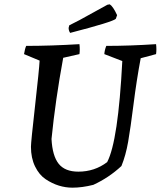

<svg xmlns="http://www.w3.org/2000/svg" viewBox="-20 -855 742 887"><path d="M304 -703Q297 -714 297 -726L300 -738L347 -762L476 -833L487 -835Q502 -826 521 -785L515 -768Q501 -754 304 -703ZM315 12Q283 12 252 2.5Q221 -7 191 -27Q161 -47 142 -86Q123 -125 123 -177Q123 -198 142 -366.5Q161 -535 163 -575L91 -605Q95 -630 101 -643Q214 -643 347 -651Q350 -627 347 -605L272 -588Q236 -393 218 -213Q222 -135 251 -98.5Q280 -62 342 -62Q417 -62 475 -106Q526 -203 545 -573L462 -605Q463 -623 471 -643Q579 -643 701 -651Q704 -627 701 -605L630 -586Q611 -485 597 -374Q583 -263 572 -200Q561 -137 541 -88Q483 -34 411 -1Q359 12 315 12Z"/></svg>

Font: Albura Medium
Style: Italic
Weight: 462
Italic angle: -7°
Designer: Mercedes Jáuregui
Foundry: Omnibus-Type Team
Version: Version 1.000